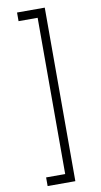

<svg xmlns="http://www.w3.org/2000/svg" viewBox="-116 -935 634 1204"><g transform="rotate(-10 201.0 -332.5)"><path d="M261.5 220H85V165H206.5V-830H85V-885H261.5Z"/></g></svg>

Font: Manrope ExtraLight Light
Style: Regular
Weight: 300
Version: Version 4.504